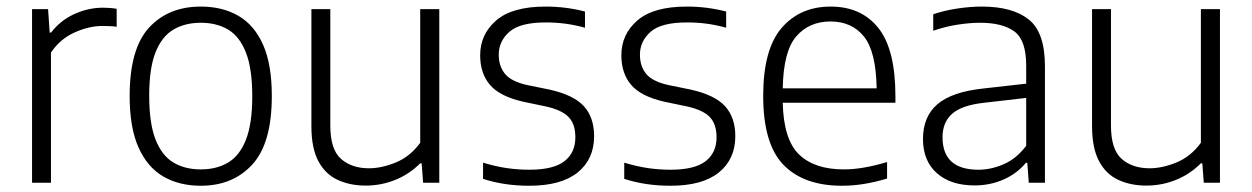

<svg xmlns="http://www.w3.org/2000/svg" viewBox="-20 -570 3906 599"><path d="M80 0V-541.5H130L135 -468.5H139.5Q168.5 -506.5 212 -526.2Q255.5 -546 301.5 -546Q324.5 -546 344 -542.5V-486.5Q333 -488 322.2 -488.5Q311.5 -489 299 -489Q258 -489 212.8 -468.8Q167.5 -448.5 139 -406V0Z M606.5 9.5Q539.5 9.5 489.8 -19.2Q440 -48 412.2 -109.8Q384.5 -171.5 384.5 -270.5Q384.5 -418 445 -483.8Q505.5 -549.5 606.5 -549.5Q673.5 -549.5 723.2 -521Q773 -492.5 800.5 -431Q828 -369.5 828 -270.5Q828 -123 767.2 -56.8Q706.5 9.5 606.5 9.5ZM606.5 -41.5Q655.5 -41.5 691.5 -62.8Q727.5 -84 747.2 -134Q767 -184 767 -269Q767 -356 747.2 -406.2Q727.5 -456.5 691.5 -477.8Q655.5 -499 606.5 -499Q557.5 -499 521.2 -477.8Q485 -456.5 465.2 -406.8Q445.5 -357 445.5 -272Q445.5 -185 465.2 -134.8Q485 -84.5 521 -63Q557 -41.5 606.5 -41.5Z M1121 9Q1072 9 1033.5 -8.8Q995 -26.5 973.2 -67.2Q951.5 -108 951.5 -176.5V-541.5H1010.5V-178.5Q1010.5 -103.5 1044 -74.2Q1077.5 -45 1131 -45Q1170.5 -45 1215 -63.2Q1259.5 -81.5 1291 -124.5V-541.5H1350.5V0H1300L1295.5 -60.5H1291Q1256.5 -26 1212.5 -8.5Q1168.5 9 1121 9Z M1631 9.5Q1553 9.5 1487 -12V-62.5Q1527 -50.5 1561.5 -45.5Q1596 -40.5 1631.5 -40.5Q1706.5 -40.5 1740.8 -67Q1775 -93.5 1775 -141.5Q1775 -183 1753.8 -205Q1732.5 -227 1682.5 -238L1613 -252.5Q1539.5 -269 1508.8 -305Q1478 -341 1478 -397.5Q1478 -463 1528 -506.2Q1578 -549.5 1682 -549.5Q1746 -549.5 1805 -534V-483.5Q1772 -492.5 1743.2 -496.2Q1714.5 -500 1682.5 -500Q1602.5 -500 1569.2 -470.8Q1536 -441.5 1536 -399.5Q1536 -363 1555.8 -339.2Q1575.5 -315.5 1625.5 -304.5L1694.5 -290.5Q1770 -273.5 1801.8 -238.5Q1833.5 -203.5 1833.5 -145Q1833.5 -73.5 1782.2 -32Q1731 9.5 1631 9.5Z M2071.5 9.5Q1993.5 9.5 1927.5 -12V-62.5Q1967.5 -50.5 2002 -45.5Q2036.5 -40.5 2072 -40.5Q2147 -40.5 2181.2 -67Q2215.5 -93.5 2215.5 -141.5Q2215.5 -183 2194.2 -205Q2173 -227 2123 -238L2053.5 -252.5Q1980 -269 1949.2 -305Q1918.5 -341 1918.5 -397.5Q1918.5 -463 1968.5 -506.2Q2018.5 -549.5 2122.5 -549.5Q2186.5 -549.5 2245.5 -534V-483.5Q2212.5 -492.5 2183.8 -496.2Q2155 -500 2123 -500Q2043 -500 2009.8 -470.8Q1976.5 -441.5 1976.5 -399.5Q1976.5 -363 1996.2 -339.2Q2016 -315.5 2066 -304.5L2135 -290.5Q2210.5 -273.5 2242.2 -238.5Q2274 -203.5 2274 -145Q2274 -73.5 2222.8 -32Q2171.5 9.5 2071.5 9.5Z M2607 9.5Q2487.5 9.5 2424.2 -55.8Q2361 -121 2361 -271Q2361 -416 2418.5 -482.8Q2476 -549.5 2571.5 -549.5Q2667 -549.5 2720.2 -482.8Q2773.5 -416 2773.5 -270V-249.5H2422Q2424.5 -135 2472.8 -88.2Q2521 -41.5 2613 -41.5Q2671 -41.5 2747.5 -64.5V-13Q2709 -1.5 2674.8 4Q2640.5 9.5 2607 9.5ZM2571 -503Q2504.5 -503 2464.2 -456.5Q2424 -410 2422 -294.5H2715Q2713 -409.5 2675.2 -456.2Q2637.5 -503 2571 -503Z M3020.5 8.5Q2946 8.5 2902.8 -29.8Q2859.5 -68 2859.5 -136.5Q2859.5 -206 2904.5 -244.8Q2949.5 -283.5 3048.5 -294L3181.5 -309V-365.5Q3181.5 -444.5 3144.8 -471.8Q3108 -499 3037.5 -499Q3006.5 -499 2968.2 -493.2Q2930 -487.5 2891.5 -474V-525.5Q2924.5 -537 2965.5 -543.2Q3006.5 -549.5 3043 -549.5Q3139 -549.5 3189.5 -509.2Q3240 -469 3240 -363.5V0H3189.5L3185 -62H3180.5Q3153 -28.5 3111 -10Q3069 8.5 3020.5 8.5ZM2920.5 -142Q2920.5 -40.5 3032.5 -40.5Q3071.5 -40.5 3111 -57.5Q3150.5 -74.5 3181.5 -115V-264.5L3051 -249.5Q2981.5 -242 2951 -215.5Q2920.5 -189 2920.5 -142Z M3556.5 9Q3507.5 9 3469 -8.8Q3430.5 -26.5 3408.8 -67.2Q3387 -108 3387 -176.5V-541.5H3446V-178.5Q3446 -103.5 3479.5 -74.2Q3513 -45 3566.5 -45Q3606 -45 3650.5 -63.2Q3695 -81.5 3726.5 -124.5V-541.5H3786V0H3735.5L3731 -60.5H3726.5Q3692 -26 3648 -8.5Q3604 9 3556.5 9Z"/></svg>

Font: Encode Sans Lt
Style: Regular
Weight: 300
Designer: Multiple Designers
Foundry: Impallari Type
Version: Version 3.002; ttfautohint (v1.8.3) -l 8 -r 50 -G 200 -x 14 